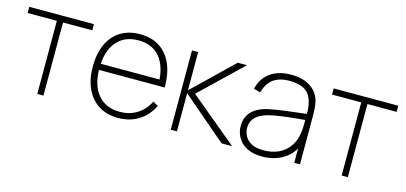

<svg xmlns="http://www.w3.org/2000/svg" viewBox="-55 -901 2672 1263"><g transform="rotate(15 1281.5 -270.0)"><path d="M224 0V-498H25V-540H465V-498H266V0Z M777 15Q700.5 15 645.2 -19.5Q590 -54 560 -118Q530 -182 530 -270Q530 -358.5 559.8 -422.5Q589.5 -486.5 644.8 -520.8Q700 -555 777 -555Q854.5 -555 909.5 -520Q964.5 -485 993.8 -418.5Q1023 -352 1023 -258H978V-272Q975 -388.5 923.2 -450.8Q871.5 -513 777 -513Q681 -513 628 -449.2Q575 -385.5 575 -270Q575 -154.5 628 -90.8Q681 -27 777 -27Q844 -27 894.5 -58.5Q945 -90 975 -149L1010 -129Q977 -60 916.5 -22.5Q856 15 777 15ZM557 -258V-300H997V-258Z M1133 0V-540H1175V-280L1445 -540H1508L1226 -270L1551 0H1479L1175 -260V0Z M1758 15Q1695 15 1653.5 -7Q1612 -29 1591.5 -65Q1571 -101 1571 -143Q1571 -190.5 1591.8 -221.8Q1612.5 -253 1646 -271Q1679.5 -289 1718 -297Q1765 -306.5 1818.8 -313.8Q1872.5 -321 1918 -326Q1963.5 -331 1986 -334L1971 -324Q1973.5 -419.5 1936.2 -466.2Q1899 -513 1805 -513Q1737 -513 1695.8 -482.8Q1654.5 -452.5 1638 -390L1592 -402Q1610 -477 1665.8 -516Q1721.5 -555 1807 -555Q1882 -555 1932 -524.5Q1982 -494 2000 -442Q2007 -422 2010 -393.5Q2013 -365 2013 -338V0H1974V-148L1994 -147Q1972.5 -70 1908.5 -27.5Q1844.5 15 1758 15ZM1756 -27Q1814.5 -27 1859.2 -48Q1904 -69 1931.8 -108.8Q1959.5 -148.5 1967 -204Q1971 -232 1971 -264Q1971 -296 1971 -310L1993 -293Q1966.5 -290.5 1919.8 -286.2Q1873 -282 1821 -275.2Q1769 -268.5 1727 -258Q1702.5 -252 1676.5 -239Q1650.5 -226 1632.8 -202.5Q1615 -179 1615 -142Q1615 -116 1628 -89.5Q1641 -63 1671.8 -45Q1702.5 -27 1756 -27Z M2297 0V-498H2098V-540H2538V-498H2339V0Z"/></g></svg>

Font: Manrope ExtraLight
Style: Regular
Weight: 200
Designer: Mikhail Sharanda
Foundry: Mikhail Sharanda
Version: Version 4.505